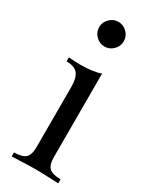

<svg xmlns="http://www.w3.org/2000/svg" viewBox="-199 -814 691 864"><g transform="rotate(30 146.5 -382.5)"><path d="M207 -701Q207 -675 188 -656Q169 -637 143 -637Q117 -637 98 -656Q79 -675 79 -701Q79 -727 98 -746Q117 -765 143 -765Q169 -765 188 -746Q207 -727 207 -701ZM195 -93Q195 -52 212 -36.5Q229 -21 271 -21V0Q179 -4 150 -4Q121 -4 29 0V-21Q71 -21 88 -36.5Q105 -52 105 -93V-406Q105 -452 88 -473Q71 -494 29 -494V-515Q61 -512 91 -512Q154 -512 195 -526Z"/></g></svg>

Font: Myanmar April Display
Style: Regular
Weight: 400
Designer: Khon Soe Zaw Thu
Foundry: Myanmar OS
Version: Version 2.50 April 12, 2019